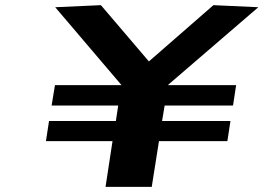

<svg xmlns="http://www.w3.org/2000/svg" viewBox="-20 -724 1083 744"><path d="M180 -315 193 -394H451L194 -696L371 -704L557 -486L807 -704L981 -696L630 -394H895L883 -315H618L608 -255H873L861 -177H596L568 0H389L416 -177H158L170 -255H429L438 -315Z"/></svg>

Font: Georama ExtraExtended SemiBold
Style: Italic
Weight: 600
Width: 8
Italic angle: -9°
Designer: Jean-Baptiste Levee
Foundry: Production Type
Version: Version 1.000